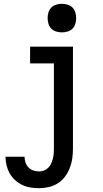

<svg xmlns="http://www.w3.org/2000/svg" viewBox="-20 -765 540 1008"><path d="M185 223Q163 223 140.5 219.5Q118 216 97 206Q76 196 59 180.5Q42 165 31 145.5Q20 126 14.5 103.5Q9 81 9 58H109Q109 74 114 88.5Q119 103 129.5 114Q140 125 155 130Q170 135 185 135Q199 135 211.5 130Q224 125 233.5 115.5Q243 106 248.5 93.5Q254 81 257.5 68Q261 55 262 41.5Q263 28 263 15V-432H138V-520H363V15Q363 41 359.5 66.5Q356 92 346.5 116.5Q337 141 321.5 162Q306 183 284 197Q262 211 236.5 217Q211 223 185 223ZM305 -595Q290 -595 275 -599.5Q260 -604 249.5 -614.5Q239 -625 234.5 -640Q230 -655 230 -670Q230 -685 234.5 -700Q239 -715 249.5 -725.5Q260 -736 275 -740.5Q290 -745 305 -745Q320 -745 335 -740.5Q350 -736 360.5 -725.5Q371 -715 375.5 -700Q380 -685 380 -670Q380 -655 375.5 -640Q371 -625 360.5 -614.5Q350 -604 335 -599.5Q320 -595 305 -595Z"/></svg>

Font: Iosevka Term Semibold
Style: Regular
Weight: 600
Monospace: yes
Designer: Belleve Invis
Foundry: Belleve Invis
Version: Version 31.4.0